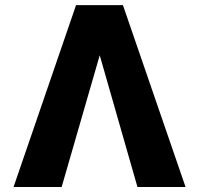

<svg xmlns="http://www.w3.org/2000/svg" viewBox="-20 -748 798 768"><path d="M529.8 0 378.9 -526.9 226.6 0H34.2L284.2 -727.5H471.7L722.2 0Z"/></svg>

Font: Inter Display Extra Bold
Style: Regular
Weight: 800
Designer: Rasmus Andersson
Foundry: rsms
Version: Version 4.000;git-4fc901f